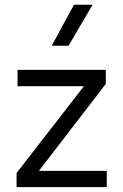

<svg xmlns="http://www.w3.org/2000/svg" viewBox="-20 -774 510 794"><path d="M48.5 0V-58.5L327 -417.5H52.5V-485H417.5V-427L141 -67.5H421.5V0ZM194 -585 286 -754.5H363L263.5 -585Z"/></svg>

Font: Geologica Roman ExtraLight
Style: Regular
Weight: 250
Designer: Sindre Bremnes, Frode Helland
Foundry: Monokrom Skriftforlag AS
Version: Version 1.010;gftools[0.9.28]